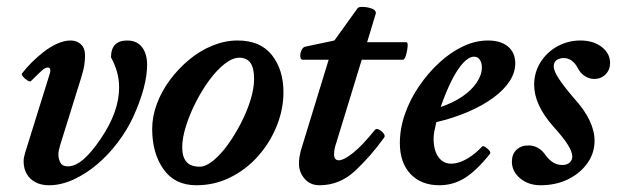

<svg xmlns="http://www.w3.org/2000/svg" viewBox="-20 -536 1828 569"><path d="M125 13Q102 13 85 4Q68 -5 59 -21Q50 -37 50 -58Q50 -65 51.5 -71.5Q53 -78 55 -85L127 -316Q129 -322 129 -324.5Q129 -327 129 -329Q129 -332 127 -334Q125 -336 121 -336Q114 -336 103 -326Q92 -316 72 -296Q69 -293 61.5 -297.5Q54 -302 48.5 -308.5Q43 -315 45 -318Q57 -334 74 -351Q91 -368 110.5 -383Q130 -398 150.5 -407Q171 -416 189 -416Q208 -416 220 -404.5Q232 -393 232 -371Q232 -360 230 -344.5Q228 -329 220 -304L158 -105Q156 -98 154.5 -91Q153 -84 153 -78Q153 -65 159 -54Q165 -43 181 -43Q203 -43 227 -63.5Q251 -84 278 -124Q306 -165 319.5 -203Q333 -241 333 -277Q333 -300 327 -322Q321 -344 309 -366Q309 -416 357 -416Q378 -416 391 -406Q404 -396 410 -380Q416 -364 416 -345Q416 -312 405.5 -273Q395 -234 375 -190Q357 -151 329.5 -114.5Q302 -78 268.5 -49.5Q235 -21 198 -4Q161 13 125 13Z M562 13Q498 13 464.5 -34.5Q431 -82 431 -154Q431 -191 445 -228.5Q459 -266 484 -299.5Q509 -333 541 -359.5Q573 -386 610 -401Q647 -416 684 -416Q752 -416 786 -372.5Q820 -329 820 -263Q820 -212 800 -162.5Q780 -113 745 -73.5Q710 -34 663 -10.5Q616 13 562 13ZM572 -42Q590 -42 612 -60Q634 -78 655 -107Q676 -136 694 -171Q712 -206 722.5 -240Q733 -274 733 -302Q733 -335 722 -350Q711 -365 689 -365Q669 -365 645.5 -346.5Q622 -328 600 -298Q578 -268 560 -232.5Q542 -197 531 -162Q520 -127 520 -99Q520 -71 532.5 -56.5Q545 -42 572 -42Z M927 13Q899 13 882.5 -6.5Q866 -26 866 -51Q866 -62 867.5 -71Q869 -80 871 -88L954 -359H877Q871 -359 870 -368Q869 -377 873.5 -387Q878 -397 886 -398L971 -416L1040 -512Q1043 -516 1056.5 -515.5Q1070 -515 1082 -510.5Q1094 -506 1094 -497L1068 -411H1184Q1189 -411 1188 -398Q1187 -385 1183 -372Q1179 -359 1174 -359H1052L977 -114Q973 -103 971.5 -94Q970 -85 970 -79Q970 -61 984 -61Q999 -61 1026.5 -83Q1054 -105 1091 -151Q1095 -156 1103 -152Q1111 -148 1116.5 -141Q1122 -134 1119 -129Q1077 -71 1031.5 -29Q986 13 927 13Z M1282 13Q1228 13 1196.5 -20.5Q1165 -54 1165 -112Q1165 -155 1180 -198Q1195 -241 1221.5 -280Q1248 -319 1281.5 -350Q1315 -381 1352 -398.5Q1389 -416 1426 -416Q1464 -416 1485.5 -398Q1507 -380 1507 -348Q1507 -321 1490 -295Q1473 -269 1441.5 -246Q1410 -223 1367 -204.5Q1324 -186 1273 -174Q1269 -156 1267 -146Q1265 -136 1265 -125Q1265 -91 1279 -71Q1293 -51 1317 -51Q1331 -51 1346.5 -57Q1362 -63 1378 -74.5Q1394 -86 1408 -101Q1411 -105 1418 -100.5Q1425 -96 1430 -90Q1435 -84 1432 -80Q1392 -30 1357.5 -8.5Q1323 13 1282 13ZM1286 -219Q1322 -231 1349.5 -249.5Q1377 -268 1392.5 -291Q1408 -314 1408 -336Q1408 -350 1402 -359Q1396 -368 1385 -368Q1370 -368 1353 -350Q1336 -332 1319 -298.5Q1302 -265 1286 -219Z M1582 13Q1546 13 1521.5 -7.5Q1497 -28 1497 -57Q1497 -79 1510.5 -92Q1524 -105 1546 -105Q1577 -105 1597 -76Q1618 -47 1646 -47Q1660 -47 1668 -54Q1676 -61 1676 -72Q1676 -86 1662.5 -107.5Q1649 -129 1619 -162Q1591 -194 1577 -224.5Q1563 -255 1563 -285Q1563 -321 1581.5 -351Q1600 -381 1631.5 -398.5Q1663 -416 1700 -416Q1738 -416 1763 -397Q1788 -378 1788 -349Q1788 -329 1774.5 -315.5Q1761 -302 1741 -302Q1727 -302 1714 -310Q1701 -318 1693 -333Q1677 -364 1650 -364Q1642 -364 1635 -361Q1628 -358 1624.5 -352.5Q1621 -347 1621 -339Q1621 -326 1636 -303Q1651 -280 1681 -245Q1712 -211 1727 -179.5Q1742 -148 1742 -119Q1742 -82 1720.5 -52Q1699 -22 1663 -4.5Q1627 13 1582 13Z"/></svg>

Font: Junicode VF
Style: Italic
Weight: 400
Italic angle: -11°
Designer: Peter S. Baker
Version: Version 2.209